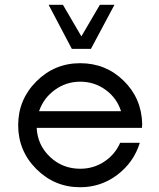

<svg xmlns="http://www.w3.org/2000/svg" viewBox="-20 -775 668 805"><path d="M361.2 -570H281.2L183.8 -755H243.8L321.2 -622.5L398.8 -755H460ZM576.2 -255 575 -238.8H133.8Q137.5 -166.2 190 -116.9Q242.5 -67.5 316.2 -67.5Q372.5 -67.5 417.5 -97.5Q462.5 -127.5 483.8 -176.2H566.2Q541.2 -95 472.5 -42.5Q403.8 10 316.2 10Q208.8 10 132.5 -66.2Q56.2 -142.5 56.2 -250Q56.2 -357.5 132.5 -433.8Q208.8 -510 316.2 -510Q423.8 -510 498.8 -436.2Q573.8 -362.5 576.2 -255ZM316.2 -432.5Q257.5 -432.5 210 -398.1Q162.5 -363.8 143.8 -308.8H487.5Q470 -363.8 423.1 -398.1Q376.2 -432.5 316.2 -432.5Z"/></svg>

Font: Now Alt
Style: Regular
Weight: 400
Designer: Alfredo Marco Pradil
Foundry: Alfredo Marco Pradil
Version: Version 1.002;PS 001.002;hotconv 1.0.88;makeotf.lib2.5.64775